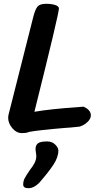

<svg xmlns="http://www.w3.org/2000/svg" viewBox="-20 -688 502 1010"><path d="M458 -81Q458 -63 440 -46Q422 -29 399 -22Q344 -16 321 -15Q187 -4 132 6Q123 12 94 12Q66 12 44.5 -14Q23 -40 23 -68Q23 -79 26 -89L154 -595Q165 -639 177.5 -653.5Q190 -668 223 -668Q250 -668 269.5 -662Q289 -656 290 -644Q290 -616 161 -100Q249 -115 385 -124L419 -127Q458 -110 458 -81ZM287 104Q287 139 261 178.5Q235 218 186 274Q158 302 130 302Q102 302 102 283Q102 264 110.5 248.5Q119 233 136 208Q154 185 162.5 168Q171 151 171 132Q171 125 169 114Q167 103 167 95Q167 77 179 66.5Q191 56 228 56Q254 56 270.5 72.5Q287 89 287 104Z"/></svg>

Font: Sriracha
Style: Regular
Weight: 400
Designer: Suppakit Chalermlarp
Version: Version 1.002g